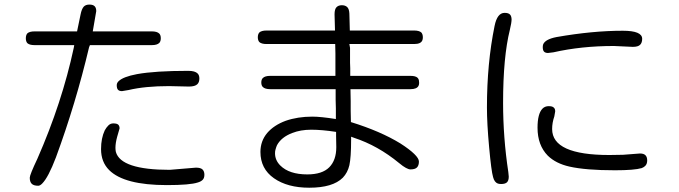

<svg xmlns="http://www.w3.org/2000/svg" viewBox="-20 -790 3040 860"><path d="M382.8 -587.9H660.2Q683.6 -587.9 693.4 -597.7Q700.2 -604.5 700.2 -618.7Q700.2 -632.8 693.4 -639.6Q683.6 -649.4 660.2 -649.4H395.5L411.1 -740.2Q411.1 -754.9 403.8 -762.2Q396.5 -769.5 380.4 -769.5Q364.3 -769.5 355.5 -760.7Q345.7 -750 340.8 -724.6L325.2 -649.4H134.8Q112.3 -649.4 102.5 -640.6Q95.7 -632.8 95.7 -618.2Q95.7 -604.5 102.5 -596.7Q112.3 -587.9 134.8 -587.9H312.5L310.5 -576.2Q257.8 -330.1 147.5 -79.1Q147.5 -79.1 147.5 -79.1Q113.3 -6.8 113.3 5.9Q113.3 24.4 122.1 33.2Q130.9 42 151.4 42Q159.2 42 168.9 32.2Q196.3 4.9 230.5 -85Q319.3 -326.2 378.9 -578.1ZM864.3 -413.1Q873 -421.9 873 -438.5Q873 -453.1 865.2 -460.9Q853.5 -472.7 823.2 -472.7Q674.8 -472.7 593.8 -458Q531.2 -446.3 510.7 -425.8Q502.9 -418 502.9 -408.2Q502.9 -393.6 508.8 -387.7Q514.6 -381.8 526.4 -381.8L555.7 -386.7Q629.9 -404.3 737.3 -404.3L826.2 -402.3Q853.5 -402.3 864.3 -413.1ZM857.4 -39.1 740.2 -29.3Q521.5 -29.3 499 -109.4Q497.1 -118.2 497.1 -127.9Q497.1 -149.4 504.9 -177.7L515.6 -214.8Q515.6 -225.6 509.8 -231.4Q503.9 -237.3 487.3 -237.3Q474.6 -237.3 465.3 -228Q456.1 -218.8 449.2 -206.1Q432.6 -170.9 432.6 -122.1Q432.6 -64.5 468.8 -28.3Q536.1 39.1 727.5 39.1Q831.1 39.1 866.2 27.3Q879.9 23.4 887.7 15.6Q895.5 7.8 895.5 -7.3Q895.5 -22.5 887.2 -30.8Q878.9 -39.1 857.4 -39.1Z M1157.2 -400.4Q1167 -390.6 1190.4 -390.6H1483.4V-342.8L1484.4 -304.7V-256.8Q1417 -267.6 1378.9 -267.6Q1313.5 -267.6 1259.8 -249Q1207 -229.5 1176.8 -194.3Q1146.5 -158.2 1146.5 -109.4Q1146.5 -34.2 1207 8.3Q1267.6 50.8 1365.2 50.8Q1470.7 50.8 1515.6 5.9Q1537.1 -16.6 1544.9 -49.8Q1552.7 -85 1552.7 -164.1V-177.7L1565.4 -172.9Q1672.9 -137.7 1767.6 -59.6Q1785.2 -44.9 1797.9 -38.1Q1810.5 -31.2 1818.4 -31.2Q1838.9 -31.2 1847.7 -40Q1856.4 -48.8 1856.4 -66.4Q1856.4 -80.1 1835.4 -100.6Q1814.5 -121.1 1773.4 -147.5Q1684.6 -202.1 1551.8 -243.2L1550.8 -293V-336.9L1549.8 -390.6H1818.4Q1846.7 -390.6 1854.5 -405.3Q1857.4 -411.1 1857.4 -418.5Q1857.4 -425.8 1856.4 -429.7Q1855.5 -436.5 1850.6 -441.4Q1841.8 -450.2 1818.4 -450.2H1548.8V-484.4L1547.9 -508.8V-575.2L1544.9 -592.8H1835Q1866.2 -592.8 1872.1 -610.4Q1874 -615.2 1874 -623Q1874 -636.7 1867.2 -644.5Q1857.4 -653.3 1835 -653.3H1546.9L1544.9 -729.5Q1543.9 -750 1535.2 -758.3Q1526.4 -766.6 1511.2 -766.6Q1496.1 -766.6 1487.3 -757.8Q1478.5 -749 1478.5 -725.6L1480.5 -653.3H1173.8Q1151.4 -653.3 1141.6 -644.5Q1134.8 -636.7 1134.8 -623Q1134.8 -609.4 1141.6 -601.6Q1151.4 -592.8 1173.8 -592.8H1481.4L1482.4 -550.8V-450.2H1190.4Q1167 -450.2 1157.2 -440.4Q1150.4 -433.6 1150.4 -420.4Q1150.4 -407.2 1157.2 -400.4ZM1485.4 -199.2V-180.7L1486.3 -130.9Q1486.3 -72.3 1454.6 -40.5Q1422.9 -8.8 1356.4 -8.8Q1275.4 -8.8 1235.4 -48.8Q1211.9 -72.3 1211.9 -103.5Q1211.9 -113.3 1213.9 -119.6Q1215.8 -126 1217.3 -130.9Q1218.8 -135.7 1220.7 -139.6Q1240.2 -175.8 1289.1 -194.3Q1326.2 -209 1374 -209Q1421.9 -209 1485.4 -199.2Z M2240.2 -732.4Q2207 -732.4 2195.3 -673.8Q2161.1 -506.8 2161.1 -308.6Q2161.1 -237.3 2170.9 -130.4Q2180.7 -23.4 2188.5 2.9Q2194.3 26.4 2210 32.2Q2216.8 34.2 2224.6 34.2Q2243.2 34.2 2251 26.4Q2258.8 18.6 2258.8 1L2256.8 -19.5Q2233.4 -173.8 2233.4 -330.1Q2233.4 -534.2 2263.7 -656.2Q2271.5 -688.5 2271.5 -704.1Q2270.5 -718.8 2264.6 -724.6Q2257.8 -732.4 2240.2 -732.4ZM2856.4 -616.2Q2856.4 -652.3 2769.5 -652.3Q2633.8 -652.3 2472.7 -624Q2422.9 -614.3 2413.1 -591.8Q2411.1 -585.9 2411.1 -579.1Q2411.1 -564.5 2417 -558.6Q2422.9 -552.7 2434.6 -552.7L2459 -555.7Q2584 -584 2729.5 -584Q2729.5 -584 2814.5 -580.1Q2837.9 -580.1 2847.2 -589.4Q2856.4 -598.6 2856.4 -616.2ZM2410.2 -303.7Q2387.7 -281.2 2387.7 -217.8Q2387.7 -139.6 2433.6 -92.8Q2469.7 -57.6 2530.3 -43.9Q2603.5 -27.3 2734.4 -27.3Q2821.3 -27.3 2854.5 -37.1Q2864.3 -41 2870.1 -46.9Q2878.9 -55.7 2878.9 -71.3Q2878.9 -86.9 2871.1 -94.7Q2863.3 -102.5 2846.7 -102.5L2770.5 -96.7L2709 -95.7Q2453.1 -95.7 2453.1 -211.9Q2453.1 -240.2 2462.9 -268.6L2466.8 -291Q2466.8 -302.7 2460.9 -307.6Q2455.1 -314.5 2438 -314.5Q2420.9 -314.5 2410.2 -303.7Z"/></svg>

Font: FakePearl
Style: ExtraLight
Weight: 300
Version: Version 1.2